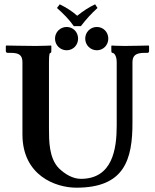

<svg xmlns="http://www.w3.org/2000/svg" viewBox="-20 -858 718 890"><path d="M207 -569C207 -609 210 -613 215 -613C218 -613 218 -620 218 -628V-645L216 -647C216 -647 181 -645 146 -645C106 -645 9 -647 9 -647L7 -645V-621C7 -616 11 -613 16 -613H30C69 -613 84 -602 84 -569V-235C84 -45 237 12 334 12C555 12 595 -115 594 -293V-569C594 -599 608 -613 649 -613H663C668 -613 671 -616 671 -621V-645L669 -647C669 -647 593 -645 557 -645C518 -645 498 -647 498 -647L496 -645V-626C496 -620 496 -613 501 -613C509 -613 521 -600 521 -569V-276C521 -168 502 -29 355 -29C318 -29 282 -50 253 -78C207 -125 207 -205 207 -264C207 -266 207 -267 207 -268ZM235 -679C235 -649 259 -625 289 -625C319 -625 342 -649 342 -679C342 -709 319 -733 289 -733C259 -733 235 -709 235 -679ZM375 -679C375 -649 399 -625 429 -625C459 -625 482 -649 482 -679C482 -709 459 -733 429 -733C399 -733 375 -709 375 -679ZM322 -737H355C378 -767 403 -795 432 -821L421 -838C391 -824 367 -808 338 -785C313 -807 287 -823 257 -838L244 -821C272 -796 299 -770 322 -737Z"/></svg>

Font: Libertinus Serif Semibold
Style: Regular
Weight: 600
Designer: Philipp H. Poll, Khaled Hosny
Foundry: Caleb Maclennan
Version: Version 7.050;RELEASE